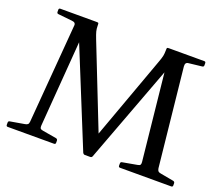

<svg xmlns="http://www.w3.org/2000/svg" viewBox="-121 -923 1282 1104"><g transform="rotate(20 520.0 -371.0)"><path d="M20 0Q11 0 11 -10V-23Q11 -33 21 -34L108 -49Q120 -51 125 -56Q130 -61 131 -73L180 -675Q182 -687 176.5 -693Q171 -699 158 -700L72 -709Q63 -710 63 -720V-733Q63 -742 73 -742H293Q303 -742 305 -740Q307 -738 307 -728V-724Q307 -705 311 -689.5Q315 -674 326 -646L547 -85L492 -54L707 -646Q718 -675 721 -690.5Q724 -706 724 -725V-728Q724 -738 726 -740Q728 -742 738 -742H953Q962 -742 962 -732V-719Q962 -710 952 -709L873 -700Q861 -699 856.5 -692.5Q852 -686 853 -673L916 -73Q918 -61 922.5 -56Q927 -51 939 -49L1021 -34Q1030 -31 1030 -22V-9Q1030 0 1020 0H707Q698 0 698 -10V-23Q698 -33 708 -34L797 -50Q809 -52 812.5 -57Q816 -62 815 -74L752 -678L795 -697L537 -8Q534 0 524 0H492Q484 0 479 -9L199 -697L249 -722L199 -74Q198 -62 201.5 -56.5Q205 -51 217 -49L304 -34Q313 -31 313 -22V-9Q313 0 303 0Z"/></g></svg>

Font: Hahmlet
Style: Regular
Weight: 400
Designer: Minjoo Ham & Mark Frömberg
Foundry: hypertype
Version: Version 1.001; ttfautohint (v1.8.3)